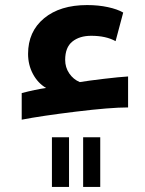

<svg xmlns="http://www.w3.org/2000/svg" viewBox="-20 -451 566 751"><path d="M64.9 -86.9Q119.1 -101.1 160.2 -106.9Q127.9 -126 108.9 -161.6Q89.8 -197.3 89.8 -240.2Q89.8 -327.6 152.3 -379.4Q214.8 -431.2 320.8 -431.2Q364.7 -431.2 402.1 -423.1Q439.5 -415 461.9 -401.9L432.1 -290Q394.5 -311 336.9 -311Q291 -311 262.9 -288.3Q234.9 -265.6 234.9 -216.8Q234.9 -187.5 250.7 -164.1Q266.6 -140.6 292 -129.9Q324.2 -135.3 385.7 -142.6Q447.3 -149.9 481 -151.9V-30.8Q411.1 -30.8 275.9 -14.2Q140.6 2.4 64.9 17.1ZM305.2 85.9H372.1V280.3H305.2ZM183.1 85.9H250V280.3H183.1Z"/></svg>

Font: Noto Sans Kufi Arabic
Style: Bold
Weight: 700
Designer: Monotype Design team
Foundry: Monotype Imaging Inc.
Version: Version 1.02